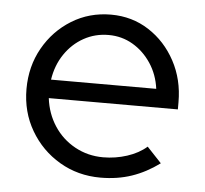

<svg xmlns="http://www.w3.org/2000/svg" viewBox="-43 -554 650 609"><g transform="rotate(5 282.0 -250.0)"><path d="M298 9Q226 9 167.5 -25.5Q109 -60 74.5 -119Q40 -178 40 -251Q40 -323 73 -381.5Q106 -440 162 -474.5Q218 -509 287 -509Q354 -509 407.5 -474.5Q461 -440 492.5 -381.5Q524 -323 524 -251V-228H113Q119 -179 144.5 -140Q170 -101 211 -78.5Q252 -56 301 -56Q340 -56 377 -68Q414 -80 439 -102L485 -53Q443 -22 397.5 -6.5Q352 9 298 9ZM115 -287H450Q444 -332 420.5 -367.5Q397 -403 362 -423.5Q327 -444 285 -444Q242 -444 206 -424Q170 -404 146 -368.5Q122 -333 115 -287Z"/></g></svg>

Font: Red Hat Display
Style: Regular
Weight: 300
Designer: Pentagram, MCKL
Foundry: Pentagram, MCKL
Version: Version 1.023